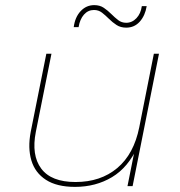

<svg xmlns="http://www.w3.org/2000/svg" viewBox="-20 -727 704 750"><path d="M273 3Q202 3 159.5 -24.5Q117 -52 102.5 -100.5Q88 -149 100 -212L161 -517H181L120 -212Q102 -121 141 -68.5Q180 -16 275 -16Q373 -16 438 -70.5Q503 -125 524 -230L581 -517H601L498 0H478L508 -150L518 -155Q481 -73 417.5 -35Q354 3 273 3ZM473 -619Q451 -619 435 -629.5Q419 -640 405.5 -653.5Q392 -667 378.5 -677.5Q365 -688 347 -688Q324 -688 308 -670Q292 -652 287 -621H268Q273 -660 295 -683.5Q317 -707 348 -707Q370 -707 385.5 -696.5Q401 -686 414.5 -672.5Q428 -659 441.5 -648.5Q455 -638 473 -638Q496 -638 513 -656Q530 -674 534 -703H553Q547 -666 526 -642.5Q505 -619 473 -619Z"/></svg>

Font: Montserrat Thin Thin
Style: Italic
Weight: 250
Italic angle: -11.3°
Version: Version 9.000